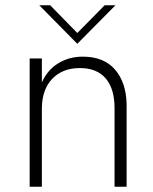

<svg xmlns="http://www.w3.org/2000/svg" viewBox="-20 -710 582 730"><path d="M273.9 -543.5 129.4 -689.9H170.9L273.9 -584.5L377.9 -689.9H418.9ZM92.8 0V-487.8H139.2V-396.5Q159.7 -443.4 200.9 -469Q242.2 -494.6 294.9 -494.6Q374.5 -494.6 417 -445.8Q459.5 -397 461.4 -314.5V0H415.5V-299.3Q415.5 -372.6 381.8 -411.9Q348.1 -451.2 283.7 -451.2Q217.3 -451.2 178.2 -409.9Q139.2 -368.7 139.2 -295.9V0Z"/></svg>

Font: HK Grotesk Light Legacy
Style: Regular
Weight: 300
Designer: Alfredo Marco Pradil
Foundry: Hanken Design Co.
Version: Version 2.022;PS 002.022;hotconv 1.0.88;makeotf.lib2.5.64775